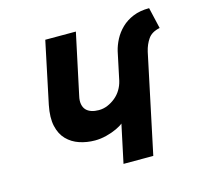

<svg xmlns="http://www.w3.org/2000/svg" viewBox="-82 -599 706 685"><g transform="rotate(-15 271.5 -256.5)"><path d="M293 0H403L480 -364Q486 -390 499.5 -409.5Q513 -429 543 -435L525 -513Q491 -513 465.5 -502.5Q440 -492 422 -474.5Q404 -457 393 -436Q382 -415 377 -394L355 -290Q351 -273 342 -258Q333 -243 319.5 -232Q306 -221 290.5 -214.5Q275 -208 258 -208Q243 -208 231 -212Q219 -216 211.5 -224Q204 -232 201.5 -245Q199 -258 203 -275L251 -500H138L90 -272Q81 -227 88 -195.5Q95 -164 114 -144.5Q133 -125 160 -116Q187 -107 217 -107Q238 -107 259.5 -112.5Q281 -118 298 -126Q315 -134 323 -141Z"/></g></svg>

Font: Advent Pro
Style: Italic
Weight: 400
Italic angle: -12°
Designer: VivaRado, Andreas Kalpakidis
Foundry: VivaRado, Andreas Kalpakidis
Version: Version 3.000